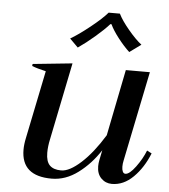

<svg xmlns="http://www.w3.org/2000/svg" viewBox="-53 -793 747 851"><g transform="rotate(5 320.0 -367.5)"><path d="M273 -579 236 -616Q272 -637 322 -677Q372 -717 396 -745H446Q460 -716 493 -676.5Q526 -637 553 -616L502 -579Q477 -602 451 -635.5Q425 -669 413 -695H408Q386 -670 347 -636.5Q308 -603 273 -579ZM640 -140Q614 -75 571 -32.5Q528 10 476 10Q448 10 428.5 -9.5Q409 -29 409 -63Q409 -76 412 -91L421 -135Q381 -73 325.5 -31.5Q270 10 208 10Q73 10 73 -107Q73 -131 79 -159L141 -462Q101 -471 79 -480L80 -489L256 -507L186 -163Q179 -131 179 -103Q179 -64 196 -47Q213 -30 247 -30Q284 -30 335 -76.5Q386 -123 435 -203L494 -498H601L519 -97Q516 -84 516 -70Q516 -57 520 -48.5Q524 -40 532 -40Q550 -40 577 -76.5Q604 -113 619 -151Z"/></g></svg>

Font: Trirong Medium
Style: Italic
Weight: 500
Italic angle: -12°
Designer: Katatrad Team
Foundry: CadsonDemak
Version: Version 1.001